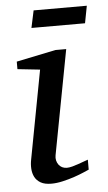

<svg xmlns="http://www.w3.org/2000/svg" viewBox="-50 -686 411 732"><g transform="rotate(-5 155.5 -320.0)"><path d="M263.2 -28.8Q257.3 -26.4 241.7 -19.5Q226.1 -12.7 205.1 -5.6Q184.1 1.5 160.9 6.8Q137.7 12.2 117.2 12.2Q91.3 12.2 76.2 3.4Q61 -5.4 53.7 -19.5Q46.4 -33.7 45.4 -51.3Q44.4 -68.8 47.9 -85.9L111.8 -424.8L25.9 -434.1V-462.9L176.8 -494.1H217.8L142.1 -94.2Q140.1 -84 142.3 -74.7Q144.5 -65.4 149.7 -58.3Q154.8 -51.3 162.8 -47.1Q170.9 -43 181.2 -43Q189.9 -43 201.9 -46.1Q213.9 -49.3 225.8 -53.5Q237.8 -57.6 248 -61.5Q258.3 -65.4 263.2 -66.9ZM297.9 -585.9H92.8L106.9 -651.9H310.5Z"/></g></svg>

Font: Charis SIL Viet
Style: Italic
Weight: 400
Italic angle: -11°
Foundry: SIL International
Version: Version 5.000